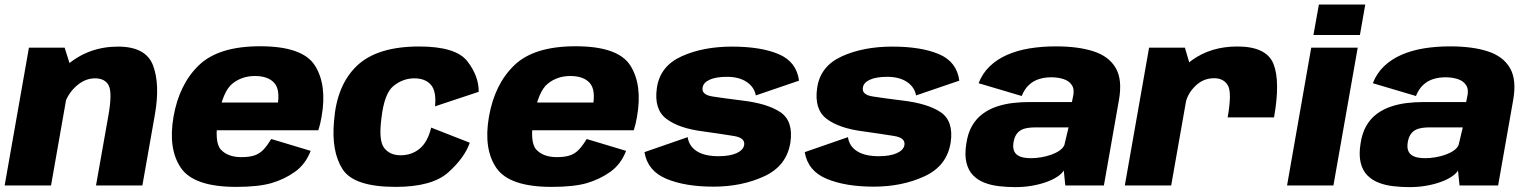

<svg xmlns="http://www.w3.org/2000/svg" viewBox="-32 -798 6568 826"><path d="M-12 0H187.5L275.5 -500L246 -593H92.5ZM381 0H580.5L634.5 -306Q657 -435 626.5 -516.2Q596 -597.5 476 -597.5Q347.5 -597.5 253.8 -515.8Q160 -434 145.5 -353L235.5 -312Q247.5 -379.5 288.2 -420.2Q329 -461 376.5 -461Q420 -461 435.8 -430Q451.5 -399 434.5 -302Z M984 6 1006.5 -122Q948 -122 918.2 -154.5Q888.5 -187 907.5 -296Q926.5 -405 967.5 -438Q1008.5 -471 1064.5 -471Q1121 -471 1147.8 -441.5Q1174.5 -412 1161.5 -340.5L1171 -357H901L880 -237.5H1337.5Q1346 -263.5 1351.5 -296Q1375.5 -432.5 1323 -515.8Q1270.5 -599 1087 -599Q908.5 -599 823.8 -517.5Q739 -436 714.5 -296Q690.5 -157.5 746.2 -75.8Q802 6 984 6ZM1006.5 -122 984 6Q1079.5 6 1135.5 -10.2Q1191.5 -26.5 1237 -59Q1282.5 -91.5 1304.5 -149L1135 -200Q1119 -173.5 1102.5 -155.5Q1086 -137.5 1063.8 -129.8Q1041.5 -122 1006.5 -122Z M1670 6Q1827.5 6 1897.2 -57Q1967 -120 1989 -184L1823 -249Q1808 -187 1773.5 -158.5Q1739 -130 1691.5 -130Q1645.5 -130 1621 -161.2Q1596.5 -192.5 1608.5 -286Q1620.5 -396 1661.2 -428.5Q1702 -461 1750 -461Q1797.5 -461 1821.8 -433.2Q1846 -405.5 1839.5 -340.5L2027.5 -403Q2028 -470.5 1978.8 -534.2Q1929.5 -598 1771.5 -598Q1590.5 -598 1503.5 -515Q1416.5 -432 1405 -277Q1393 -146 1441.8 -70Q1490.5 6 1670 6Z M2341 6 2363.5 -122Q2305 -122 2275.2 -154.5Q2245.5 -187 2264.5 -296Q2283.5 -405 2324.5 -438Q2365.5 -471 2421.5 -471Q2478 -471 2504.8 -441.5Q2531.5 -412 2518.5 -340.5L2528 -357H2258L2237 -237.5H2694.5Q2703 -263.5 2708.5 -296Q2732.5 -432.5 2680 -515.8Q2627.5 -599 2444 -599Q2265.5 -599 2180.8 -517.5Q2096 -436 2071.5 -296Q2047.5 -157.5 2103.2 -75.8Q2159 6 2341 6ZM2363.5 -122 2341 6Q2436.5 6 2492.5 -10.2Q2548.5 -26.5 2594 -59Q2639.5 -91.5 2661.5 -149L2492 -200Q2476 -173.5 2459.5 -155.5Q2443 -137.5 2420.8 -129.8Q2398.5 -122 2363.5 -122Z M3037.5 5Q3159.5 5 3256.2 -39.8Q3353 -84.5 3368.5 -186Q3381.5 -277 3325.8 -315Q3270 -353 3157.5 -366Q3080 -375.5 3033 -383Q2986 -390.5 2990.5 -420Q2993 -442 3020.2 -454.8Q3047.5 -467.5 3095.5 -467.5Q3147.5 -467.5 3180.2 -445.5Q3213 -423.5 3219.5 -387.5L3405.5 -451Q3395 -532 3318.5 -564.8Q3242 -597.5 3117 -597.5Q2992.5 -597.5 2900 -555.5Q2807.5 -513.5 2794 -420Q2780.5 -328 2834.8 -286.8Q2889 -245.5 2994.5 -232.5Q3076 -221 3125 -213Q3174 -205 3169.5 -174.5Q3166 -152.5 3137 -139.2Q3108 -126 3059 -126Q2999.5 -126 2965.8 -147.5Q2932 -169 2926.5 -208L2740.5 -143.5Q2754 -62.5 2834.8 -28.8Q2915.5 5 3037.5 5Z M3727 5Q3849 5 3945.8 -39.8Q4042.5 -84.5 4058 -186Q4071 -277 4015.2 -315Q3959.5 -353 3847 -366Q3769.5 -375.5 3722.5 -383Q3675.5 -390.5 3680 -420Q3682.5 -442 3709.8 -454.8Q3737 -467.5 3785 -467.5Q3837 -467.5 3869.8 -445.5Q3902.5 -423.5 3909 -387.5L4095 -451Q4084.5 -532 4008 -564.8Q3931.5 -597.5 3806.5 -597.5Q3682 -597.5 3589.5 -555.5Q3497 -513.5 3483.5 -420Q3470 -328 3524.2 -286.8Q3578.5 -245.5 3684 -232.5Q3765.5 -221 3814.5 -213Q3863.5 -205 3859 -174.5Q3855.5 -152.5 3826.5 -139.2Q3797.5 -126 3748.5 -126Q3689 -126 3655.2 -147.5Q3621.5 -169 3616 -208L3430 -143.5Q3443.5 -62.5 3524.2 -28.8Q3605 5 3727 5Z M4336 7Q4374 7 4408 1Q4442 -5 4469.8 -15Q4497.5 -25 4517 -38Q4536.5 -51 4544.5 -64.5L4551 0H4717L4781.5 -366Q4797.5 -454.5 4768.2 -505Q4739 -555.5 4673 -577Q4607 -598.5 4510.5 -598.5Q4450.5 -598.5 4397.2 -589.8Q4344 -581 4300.8 -562Q4257.5 -543 4226 -512.8Q4194.5 -482.5 4178 -440L4363.5 -385Q4375.5 -415 4394.8 -432.8Q4414 -450.5 4438.5 -458Q4463 -465.5 4490.5 -465.5Q4520 -465.5 4544.2 -457.5Q4568.5 -449.5 4580.2 -430.2Q4592 -411 4583 -376.5L4579.5 -359H4395.5Q4360 -359 4324.5 -354.8Q4289 -350.5 4256 -339.5Q4223 -328.5 4195.8 -308.5Q4168.5 -288.5 4150 -256.8Q4131.5 -225 4125 -179Q4117.5 -131 4125.8 -97.8Q4134 -64.5 4154 -44Q4174 -23.5 4202.8 -12.2Q4231.5 -1 4265.8 3Q4300 7 4336 7ZM4403.5 -117.5Q4387.5 -117.5 4372.8 -120Q4358 -122.5 4346.8 -129.5Q4335.5 -136.5 4330.2 -149.8Q4325 -163 4328 -184.5Q4331.5 -206 4340 -219Q4348.5 -232 4361.2 -238.8Q4374 -245.5 4390 -247.8Q4406 -250 4424 -250H4565L4547 -174Q4541 -160.5 4525.8 -150Q4510.5 -139.5 4489.8 -132.2Q4469 -125 4446.5 -121.2Q4424 -117.5 4403.5 -117.5Z M5249.5 -293H5449Q5476.5 -448.5 5446.5 -523.2Q5416.5 -598 5291 -598Q5177.5 -598 5095.8 -539Q5014 -480 4998 -392.5L5067.5 -349.5Q5075 -393 5109.5 -427.2Q5144 -461.5 5191 -461.5Q5232 -461.5 5250.2 -431Q5268.5 -400.5 5249.5 -293ZM4807 0H5006.5L5094 -496L5065.5 -593H4911.5Z M5505 0H5704.5L5809 -593H5609ZM5642 -778.5 5618.5 -647.5H5818.5L5841.5 -778.5Z M6032 7Q6070 7 6104 1Q6138 -5 6165.8 -15Q6193.5 -25 6213 -38Q6232.5 -51 6240.5 -64.5L6247 0H6413L6477.5 -366Q6493.5 -454.5 6464.2 -505Q6435 -555.5 6369 -577Q6303 -598.5 6206.5 -598.5Q6146.5 -598.5 6093.2 -589.8Q6040 -581 5996.8 -562Q5953.5 -543 5922 -512.8Q5890.5 -482.5 5874 -440L6059.5 -385Q6071.5 -415 6090.8 -432.8Q6110 -450.5 6134.5 -458Q6159 -465.5 6186.5 -465.5Q6216 -465.5 6240.2 -457.5Q6264.5 -449.5 6276.2 -430.2Q6288 -411 6279 -376.5L6275.5 -359H6091.5Q6056 -359 6020.5 -354.8Q5985 -350.5 5952 -339.5Q5919 -328.5 5891.8 -308.5Q5864.5 -288.5 5846 -256.8Q5827.5 -225 5821 -179Q5813.5 -131 5821.8 -97.8Q5830 -64.5 5850 -44Q5870 -23.5 5898.8 -12.2Q5927.5 -1 5961.8 3Q5996 7 6032 7ZM6099.5 -117.5Q6083.5 -117.5 6068.8 -120Q6054 -122.5 6042.8 -129.5Q6031.5 -136.5 6026.2 -149.8Q6021 -163 6024 -184.5Q6027.5 -206 6036 -219Q6044.5 -232 6057.2 -238.8Q6070 -245.5 6086 -247.8Q6102 -250 6120 -250H6261L6243 -174Q6237 -160.5 6221.8 -150Q6206.5 -139.5 6185.8 -132.2Q6165 -125 6142.5 -121.2Q6120 -117.5 6099.5 -117.5Z"/></svg>

Font: Anybody UltraCondensed Thin ExtraBold
Style: Italic
Weight: 800
Italic angle: -10°
Version: Version 1.111